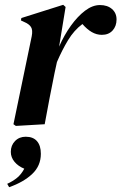

<svg xmlns="http://www.w3.org/2000/svg" viewBox="-20 -517 505 799"><path d="M46 7 36 0 112 -366Q117 -392 109 -404.5Q101 -417 82 -425L67 -432L69 -442L243 -497L253 -488L226 -323Q247 -371 275 -410Q303 -449 334 -472.5Q365 -496 396 -496Q427 -496 446 -479.5Q465 -463 465 -436Q465 -408 448.5 -390Q432 -372 404 -372Q382 -372 362 -383.5Q342 -395 323 -417Q288 -391 263 -349.5Q238 -308 217 -259L207 -213Q196 -160 186 -107Q176 -54 166 0ZM18 262 10 248Q34 237 51.5 222.5Q69 208 81 185Q56 175 40.5 156.5Q25 138 25 115Q25 88 42.5 70Q60 52 87 52Q118 52 134 70.5Q150 89 150 123Q150 173 114 207Q78 241 18 262Z"/></svg>

Font: DeepMind Serif Display
Style: Italic
Weight: 400
Italic angle: -12°
Designer: Frank Grießhammer / Modifications: Colophon Foundry
Foundry: Colophon Foundry
Version: Version 5.003; ttfautohint (v1.8.2)